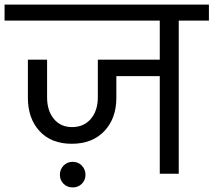

<svg xmlns="http://www.w3.org/2000/svg" viewBox="-47 -760 934 840"><path d="M867 -670H735V0H652V-427H462V-332Q462 -242 409.5 -186.5Q357 -131 267 -131Q177 -131 126 -186.5Q75 -242 75 -332V-499H159V-334Q159 -276 188.5 -240Q218 -204 268 -204Q320 -204 350.5 -240Q381 -276 381 -334V-499H652V-670H-27V-740H867ZM327 5Q327 28 311 44Q295 60 271 60Q247 60 231 44Q215 28 215 5Q215 -19 231 -35.5Q247 -52 271 -52Q295 -52 311 -35.5Q327 -19 327 5Z"/></svg>

Font: A Bank Premium Regular
Style: Regular
Weight: 400
Designer: Ninad Kale (Devanagari), Jonny Pinhorn (Latin), Htun Naung (Myanmar)
Foundry: Indian Type Foundry
Version: 4.004